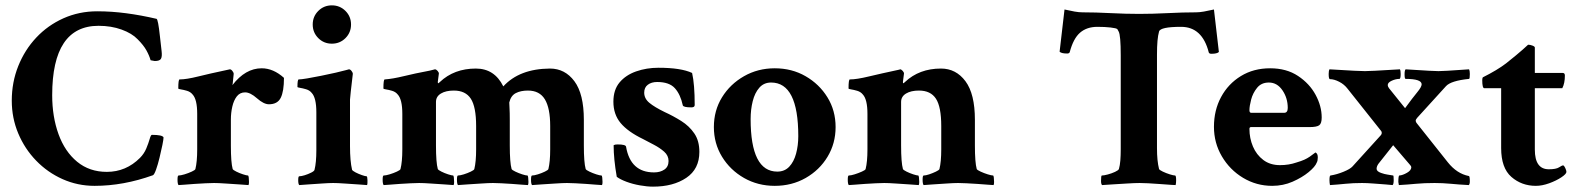

<svg xmlns="http://www.w3.org/2000/svg" viewBox="-20 -694 5951 724"><path d="M336.9 6.8Q272.5 6.8 215.8 -18.6Q159.2 -43.9 116.2 -88.4Q73.2 -132.8 48.8 -190.9Q24.4 -249 24.4 -314.5Q24.4 -383.8 48.8 -444.8Q73.2 -505.9 116.7 -552.2Q160.2 -598.6 219.2 -625Q278.3 -651.4 346.7 -651.4Q400.4 -651.4 456.1 -644Q511.7 -636.7 570.3 -623Q576.2 -621.1 583 -557.6Q586.9 -521.5 589.4 -501Q591.8 -480.5 586.9 -472.2Q582 -463.9 563.5 -463.9L547.9 -466.8Q543 -484.4 532.2 -503.9Q521.5 -523.4 499 -545.9Q477.5 -568.4 438.5 -582.5Q399.4 -596.7 351.6 -596.7Q176.8 -596.7 176.8 -335Q176.8 -253.9 200.7 -188Q224.6 -122.1 271 -84Q317.4 -45.9 382.8 -45.9Q455.1 -45.9 507.8 -98.6Q523.4 -114.3 531.7 -134.3Q540 -154.3 544.4 -169.9Q548.8 -185.5 552.7 -185.5Q592.8 -185.5 596.7 -175.8Q596.7 -168.9 592.3 -147Q587.9 -125 581.5 -99.1Q575.2 -73.2 568.4 -54.2Q561.5 -35.2 556.6 -33.2Q445.3 6.8 336.9 6.8Z M653.3 3.9Q649.4 0 649.4 -16.6Q649.4 -32.2 653.3 -32.2Q661.1 -32.2 675.8 -36.6Q690.4 -41 703.1 -46.9Q715.8 -52.7 716.8 -56.6Q723.6 -84 723.6 -130.9V-264.6Q723.6 -319.3 706.1 -337.9Q698.2 -347.7 685.1 -351.6Q671.9 -355.5 662.1 -356.9Q652.3 -358.4 652.3 -360.4Q652.3 -394.5 657.2 -394.5Q682.6 -394.5 728 -405.8Q773.4 -417 824.2 -427.7L846.7 -432.6Q851.6 -432.6 856.4 -426.3Q861.3 -419.9 861.3 -416Q860.4 -410.2 858.9 -392.6Q857.4 -375 856.4 -373Q905.3 -436.5 966.8 -436.5Q1010.7 -436.5 1050.8 -400.4Q1050.8 -349.6 1038.6 -325.2Q1026.4 -300.8 994.1 -300.8Q974.6 -300.8 949.2 -323.2Q923.8 -345.7 904.3 -345.7Q884.8 -345.7 873 -330.6Q861.3 -315.4 856 -292Q850.6 -268.6 850.6 -243.2V-144.5Q850.6 -81.1 857.4 -56.6Q859.4 -52.7 871.1 -46.9Q882.8 -41 896.5 -36.6Q910.2 -32.2 915 -32.2Q917 -32.2 918 -24.4Q918.9 -16.6 918.9 -7.8Q918.9 1 917 3.9Q909.2 2.9 883.8 1.5Q858.4 0 830.6 -2Q802.7 -3.9 787.1 -3.9Q775.4 -3.9 755.4 -2.9Q735.4 -2 713.9 -0.5Q692.4 1 675.8 2.4Q659.2 3.9 653.3 3.9Z M1108.4 3.9Q1104.5 0 1104.5 -14.6Q1104.5 -29.3 1108.4 -29.3Q1116.2 -29.3 1128.9 -33.2Q1141.6 -37.1 1153.3 -43Q1165 -48.8 1166 -53.7Q1172.9 -81.1 1172.9 -127.9V-270.5Q1172.9 -325.2 1155.3 -343.8Q1147.5 -353.5 1134.3 -357.4Q1121.1 -361.3 1111.3 -362.8Q1101.6 -364.3 1101.6 -366.2Q1101.6 -394.5 1106.4 -394.5Q1115.2 -394.5 1138.7 -398.4Q1162.1 -402.3 1190.9 -408.2Q1219.7 -414.1 1245.6 -419.9Q1271.5 -425.8 1285.2 -429.7L1295.9 -432.6Q1300.8 -432.6 1305.7 -426.3Q1310.5 -419.9 1310.5 -416Q1305.7 -373 1302.7 -348.6Q1299.8 -324.2 1299.8 -318.4V-142.6Q1299.8 -86.9 1307.6 -53.7Q1309.6 -49.8 1320.8 -43.9Q1332 -38.1 1344.7 -33.7Q1357.4 -29.3 1362.3 -29.3Q1365.2 -29.3 1365.7 -14.6Q1366.2 0 1364.3 3.9Q1356.4 2.9 1331.5 1.5Q1306.6 0 1279.3 -2Q1252 -3.9 1236.3 -3.9Q1220.7 -3.9 1193.4 -2Q1166 0 1141.6 1.5Q1117.2 2.9 1108.4 3.9ZM1231.4 -529.3Q1201.2 -529.3 1180.2 -550.3Q1159.2 -571.3 1159.2 -601.6Q1159.2 -631.8 1180.2 -652.8Q1201.2 -673.8 1231.4 -673.8Q1261.7 -673.8 1282.7 -652.8Q1303.7 -631.8 1303.7 -601.6Q1303.7 -571.3 1282.7 -550.3Q1261.7 -529.3 1231.4 -529.3Z M1426.8 3.9Q1422.9 0 1422.9 -16.6Q1422.9 -32.2 1426.8 -32.2Q1434.6 -32.2 1449.2 -36.6Q1463.9 -41 1476.6 -46.9Q1489.3 -52.7 1490.2 -56.6Q1497.1 -84 1497.1 -130.9V-264.6Q1497.1 -319.3 1479.5 -337.9Q1471.7 -347.7 1458.5 -351.6Q1445.3 -355.5 1435.5 -356.9Q1425.8 -358.4 1425.8 -360.4Q1425.8 -394.5 1430.7 -394.5Q1460 -396.5 1502 -406.7Q1543.9 -417 1600.6 -427.7L1620.1 -432.6Q1625 -432.6 1630.4 -426.3Q1635.7 -419.9 1634.8 -416L1630.9 -385.7Q1630.9 -380.9 1631.8 -379.9Q1633.8 -379.9 1638.7 -384.8Q1692.4 -435.5 1774.4 -435.5Q1844.7 -435.5 1877.9 -368.2Q1938.5 -434.6 2053.7 -435.5Q2110.4 -435.5 2146 -387.7Q2181.6 -339.8 2181.6 -242.2V-145.5Q2181.6 -81.1 2188.5 -56.6Q2190.4 -52.7 2202.6 -46.9Q2214.8 -41 2228.5 -36.6Q2242.2 -32.2 2248 -32.2Q2250 -32.2 2251 -24.4Q2252 -16.6 2252 -7.8Q2252 1 2250 3.9Q2244.1 3.9 2227.5 2.4Q2210.9 1 2189.9 -0.5Q2168.9 -2 2149.4 -2.9Q2129.9 -3.9 2118.2 -3.9Q2102.5 -3.9 2074.2 -2Q2045.9 0 2020 1.5Q1994.1 2.9 1986.3 3.9Q1982.4 0 1982.4 -16.6Q1982.4 -32.2 1986.3 -32.2Q1994.1 -32.2 2008.3 -36.6Q2022.5 -41 2034.7 -46.9Q2046.9 -52.7 2047.9 -56.6Q2054.7 -84 2054.7 -130.9V-218.8Q2054.7 -286.1 2034.7 -319.3Q2014.6 -352.5 1970.7 -352.5Q1943.4 -352.5 1924.8 -342.8Q1906.2 -333 1900.4 -307.6Q1900.4 -298.8 1901.4 -284.7Q1902.3 -270.5 1902.3 -242.2V-145.5Q1902.3 -81.1 1909.2 -56.6Q1911.1 -52.7 1923.3 -46.9Q1935.5 -41 1949.2 -36.6Q1962.9 -32.2 1968.8 -32.2Q1970.7 -32.2 1971.7 -24.4Q1972.7 -16.6 1972.7 -7.8Q1972.7 1 1970.7 3.9Q1964.8 3.9 1948.2 2.4Q1931.6 1 1910.6 -0.5Q1889.6 -2 1870.1 -2.9Q1850.6 -3.9 1838.9 -3.9Q1823.2 -3.9 1794.9 -2Q1766.6 0 1740.7 1.5Q1714.8 2.9 1707 3.9Q1703.1 0 1703.1 -16.6Q1703.1 -32.2 1707 -32.2Q1714.8 -32.2 1729 -36.6Q1743.2 -41 1755.4 -46.9Q1767.6 -52.7 1768.6 -56.6Q1775.4 -84 1775.4 -130.9V-218.8Q1775.4 -291 1755.4 -321.8Q1735.4 -352.5 1691.4 -352.5Q1661.1 -352.5 1642.6 -341.3Q1624 -330.1 1624 -309.6V-145.5Q1624 -81.1 1630.9 -56.6Q1632.8 -52.7 1644.5 -46.9Q1656.2 -41 1669.9 -36.6Q1683.6 -32.2 1688.5 -32.2Q1690.4 -32.2 1691.4 -24.4Q1692.4 -16.6 1692.4 -7.8Q1692.4 1 1690.4 3.9Q1682.6 2.9 1657.2 1.5Q1631.8 0 1604 -2Q1576.2 -3.9 1560.5 -3.9Q1548.8 -3.9 1528.8 -2.9Q1508.8 -2 1487.3 -0.5Q1465.8 1 1449.2 2.4Q1432.6 3.9 1426.8 3.9Z M2442.4 9.8Q2419.9 9.8 2392.6 4.9Q2365.2 0 2341.8 -8.8Q2318.4 -17.6 2305.7 -27.3Q2293.9 -94.7 2293.9 -146.5Q2298.8 -149.4 2308.6 -149.4Q2339.8 -149.4 2340.8 -140.6Q2357.4 -43.9 2446.3 -43.9Q2469.7 -43.9 2485.4 -54.7Q2501 -65.4 2501 -86.9Q2501 -107.4 2484.4 -122.1Q2467.8 -136.7 2445.3 -148.4Q2422.9 -160.2 2404.3 -169.9Q2347.7 -197.3 2320.3 -230Q2293 -262.7 2293 -310.5Q2293 -355.5 2316.4 -383.3Q2339.8 -411.1 2378.9 -424.8Q2418 -438.5 2462.9 -438.5Q2547.9 -438.5 2589.8 -418.9Q2599.6 -376 2599.6 -297.9Q2599.6 -289.1 2586.9 -289.1Q2556.6 -289.1 2554.7 -296.9Q2545.9 -337.9 2524.9 -361.3Q2503.9 -384.8 2458 -384.8Q2436.5 -384.8 2422.9 -374.5Q2409.2 -364.3 2409.2 -344.7Q2409.2 -322.3 2428.7 -306.2Q2448.2 -290 2486.3 -271.5Q2518.6 -256.8 2548.8 -237.8Q2579.1 -218.8 2598.1 -190.9Q2617.2 -163.1 2617.2 -121.1Q2617.2 -56.6 2567.9 -23.4Q2518.6 9.8 2442.4 9.8Z M2901.4 6.8Q2837.9 6.8 2785.6 -22.9Q2733.4 -52.7 2702.6 -103Q2671.9 -153.3 2671.9 -214.8Q2671.9 -277.3 2702.6 -327.1Q2733.4 -377 2785.6 -406.7Q2837.9 -436.5 2901.4 -436.5Q2965.8 -436.5 3017.6 -406.7Q3069.3 -377 3100.1 -327.1Q3130.9 -277.3 3130.9 -214.8Q3130.9 -153.3 3100.6 -103Q3070.3 -52.7 3018.1 -22.9Q2965.8 6.8 2901.4 6.8ZM2911.1 -46.9Q2938.5 -46.9 2956.1 -65.4Q2973.6 -84 2981.9 -114.7Q2990.2 -145.5 2990.2 -180.7Q2990.2 -382.8 2887.7 -382.8Q2860.4 -382.8 2843.3 -363.3Q2826.2 -343.8 2818.4 -312.5Q2810.5 -281.2 2810.5 -245.1Q2810.5 -46.9 2911.1 -46.9Z M3180.7 3.9Q3176.8 0 3176.8 -16.6Q3176.8 -32.2 3180.7 -32.2Q3188.5 -32.2 3202.6 -36.6Q3216.8 -41 3230 -46.9Q3243.2 -52.7 3244.1 -56.6Q3251 -84 3251 -130.9V-264.6Q3251 -319.3 3233.4 -337.9Q3225.6 -347.7 3212.4 -351.6Q3199.2 -355.5 3189.5 -356.9Q3179.7 -358.4 3179.7 -360.4Q3179.7 -394.5 3184.6 -394.5Q3210 -394.5 3256.8 -405.8Q3303.7 -417 3363.3 -429.7L3368.2 -430.7Q3369.1 -431.6 3372.1 -431.6L3374 -432.6Q3378.9 -432.6 3384.3 -426.3Q3389.6 -419.9 3388.7 -416L3384.8 -385.7Q3384.8 -380.9 3385.7 -379.9Q3387.7 -379.9 3392.6 -384.8Q3446.3 -435.5 3528.3 -435.5Q3585 -435.5 3620.6 -387.7Q3656.2 -339.8 3656.2 -242.2V-145.5Q3656.2 -81.1 3663.1 -56.6Q3665 -52.7 3677.7 -46.9Q3690.4 -41 3704.6 -36.6Q3718.8 -32.2 3724.6 -32.2Q3726.6 -32.2 3727.5 -24.4Q3728.5 -16.6 3728.5 -7.8Q3728.5 1 3726.6 3.9Q3720.7 3.9 3704.1 2.4Q3687.5 1 3665.5 -0.5Q3643.6 -2 3624 -2.9Q3604.5 -3.9 3592.8 -3.9Q3577.1 -3.9 3549.3 -2Q3521.5 0 3496.1 1.5Q3470.7 2.9 3462.9 3.9Q3459 0 3459 -16.6Q3459 -32.2 3462.9 -32.2Q3470.7 -32.2 3483.9 -36.6Q3497.1 -41 3509.3 -46.9Q3521.5 -52.7 3522.5 -56.6Q3529.3 -84 3529.3 -130.9V-218.8Q3529.3 -291 3509.3 -321.8Q3489.3 -352.5 3445.3 -352.5Q3415 -352.5 3396.5 -341.3Q3377.9 -330.1 3377.9 -309.6V-145.5Q3377.9 -81.1 3384.8 -56.6Q3386.7 -52.7 3398.4 -46.9Q3410.2 -41 3423.8 -36.6Q3437.5 -32.2 3442.4 -32.2Q3444.3 -32.2 3445.3 -24.4Q3446.3 -16.6 3446.3 -7.8Q3446.3 1 3444.3 3.9Q3436.5 2.9 3411.1 1.5Q3385.7 0 3357.9 -2Q3330.1 -3.9 3314.5 -3.9Q3302.7 -3.9 3282.7 -2.9Q3262.7 -2 3241.2 -0.5Q3219.7 1 3203.1 2.4Q3186.5 3.9 3180.7 3.9Z M4135.7 3.9Q4131.8 0 4131.8 -11.7Q4131.8 -32.2 4134.8 -32.2Q4142.6 -32.2 4157.2 -36.1Q4171.9 -40 4184.6 -45.9Q4197.3 -51.8 4199.2 -56.6Q4203.1 -70.3 4204.6 -88.9Q4206.1 -107.4 4206.1 -131.8V-485.4Q4206.1 -561.5 4198.2 -575.2L4193.4 -584Q4189.5 -587.9 4168 -590.3Q4146.5 -592.8 4118.2 -592.8Q4078.1 -592.8 4052.7 -570.8Q4027.3 -548.8 4013.7 -497.1Q4011.7 -492.2 4003.9 -492.2Q3982.4 -492.2 3975.6 -499L3994.1 -658.2Q4015.6 -653.3 4032.2 -650.4Q4048.8 -647.5 4061.5 -647.5Q4111.3 -647.5 4168.5 -644.5Q4225.6 -641.6 4275.4 -641.6Q4325.2 -641.6 4382.8 -644.5Q4440.4 -647.5 4490.2 -647.5Q4502.9 -647.5 4519.5 -650.4Q4536.1 -653.3 4557.6 -658.2L4576.2 -498Q4569.3 -491.2 4547.9 -491.2Q4540 -491.2 4538.1 -496.1Q4513.7 -592.8 4433.6 -592.8Q4355.5 -592.8 4350.6 -575.2Q4346.7 -561.5 4344.7 -540Q4342.8 -518.6 4342.8 -488.3V-135.7Q4342.8 -111.3 4344.7 -91.8Q4346.7 -72.3 4350.6 -56.6Q4352.5 -52.7 4364.7 -46.9Q4377 -41 4391.1 -36.6Q4405.3 -32.2 4411.1 -32.2Q4415 -32.2 4415 -13.7Q4415 -3.9 4413.1 3.9Q4409.2 3.9 4394.5 2.9Q4379.9 2 4354.5 0Q4329.1 -2 4309.6 -2.9Q4290 -3.9 4277.3 -3.9Q4259.8 -3.9 4229.5 -2Q4199.2 0 4172.4 1.5Q4145.5 2.9 4135.7 3.9Z M4777.3 6.8Q4717.8 6.8 4667.5 -23.4Q4617.2 -53.7 4587.4 -104.5Q4557.6 -155.3 4557.6 -215.8Q4557.6 -278.3 4584.5 -328.1Q4611.3 -377.9 4659.2 -407.2Q4707 -436.5 4769.5 -436.5Q4831.1 -436.5 4874.5 -407.7Q4918 -378.9 4940.9 -336.4Q4963.9 -293.9 4963.9 -251Q4963.9 -228.5 4954.6 -221.7Q4945.3 -214.8 4918 -214.8H4697.3Q4691.4 -214.8 4691.4 -208Q4691.4 -172.9 4704.6 -141.6Q4717.8 -110.4 4743.7 -90.8Q4769.5 -71.3 4806.6 -71.3Q4839.8 -71.3 4868.2 -81.1Q4887.7 -86.9 4898.4 -91.8Q4909.2 -96.7 4918.5 -103Q4927.7 -109.4 4940.4 -119.1Q4949.2 -115.2 4949.2 -100.6Q4949.2 -87.9 4945.3 -81.1Q4939.5 -65.4 4914.6 -44.9Q4889.6 -24.4 4854 -8.8Q4818.4 6.8 4777.3 6.8ZM4698.2 -268.6H4822.3Q4835.9 -268.6 4835.9 -287.1Q4835.9 -324.2 4815.9 -353.5Q4795.9 -382.8 4764.6 -382.8Q4736.3 -382.8 4720.2 -362.8Q4704.1 -342.8 4697.8 -318.4Q4691.4 -293.9 4691.4 -278.3Q4691.4 -268.6 4698.2 -268.6Z M4995.1 3.9Q4994.1 0 4993.7 -4.9Q4993.2 -9.8 4993.2 -14.6Q4993.2 -32.2 4997.1 -32.2Q5021.5 -36.1 5046.4 -46.4Q5071.3 -56.6 5080.1 -66.4L5185.5 -182.6Q5190.4 -187.5 5190.4 -193.4Q5190.4 -198.2 5186.5 -202.1L5061.5 -359.4Q5048.8 -376 5029.8 -385.7Q5010.7 -395.5 4995.1 -395.5Q4990.2 -395.5 4990.2 -415Q4990.2 -426.8 4993.2 -432.6Q5053.7 -428.7 5086.9 -427.2Q5120.1 -425.8 5127 -425.8Q5131.8 -425.8 5165 -427.2Q5198.2 -428.7 5258.8 -432.6Q5261.7 -428.7 5261.7 -415Q5261.7 -396.5 5256.8 -396.5Q5243.2 -396.5 5228 -389.6Q5212.9 -382.8 5212.9 -373Q5212.9 -368.2 5217.8 -361.3L5278.3 -286.1Q5307.6 -326.2 5324.2 -346.2Q5340.8 -366.2 5340.8 -376Q5340.8 -396.5 5280.3 -396.5Q5276.4 -396.5 5276.4 -414.1Q5276.4 -428.7 5280.3 -432.6Q5337.9 -428.7 5368.7 -427.2Q5399.4 -425.8 5404.3 -425.8Q5409.2 -425.8 5438.5 -427.2Q5467.8 -428.7 5519.5 -432.6Q5522.5 -426.8 5522.5 -415Q5522.5 -396.5 5519.5 -396.5Q5451.2 -389.6 5432.6 -369.1L5324.2 -250Q5318.4 -243.2 5318.4 -239.3Q5318.4 -233.4 5322.3 -229.5L5439.5 -82Q5473.6 -39.1 5518.6 -30.3Q5522.5 -30.3 5522.5 -9.8Q5522.5 0 5518.6 3.9Q5481.4 2 5450.7 -1Q5419.9 -3.9 5389.6 -3.9Q5350.6 -3.9 5319.8 -1Q5289.1 2 5254.9 3.9L5252.9 -7.8Q5252.9 -32.2 5256.8 -32.2Q5269.5 -33.2 5285.6 -42.5Q5301.8 -51.8 5301.8 -63.5Q5301.8 -67.4 5296.9 -72.3L5233.4 -146.5L5177.7 -76.2Q5170.9 -66.4 5170.9 -57.6Q5170.9 -47.9 5187.5 -42Q5201.2 -37.1 5212.4 -35.6Q5223.6 -34.2 5233.4 -32.2Q5235.4 -32.2 5235.4 -14.6Q5235.4 0 5231.4 3.9Q5226.6 2.9 5205.1 1.5Q5183.6 0 5158.7 -2Q5133.8 -3.9 5116.2 -3.9Q5082 -3.9 5053.7 -1Q5025.4 2 4995.1 3.9Z M5771.5 6.8Q5717.8 6.8 5679.2 -26.9Q5640.6 -60.5 5640.6 -135.7V-361.3H5577.1Q5569.3 -361.3 5569.3 -391.6Q5569.3 -398.4 5571.3 -402.3Q5598.6 -416 5620.6 -429.2Q5642.6 -442.4 5659.2 -455.1Q5702.1 -489.3 5721.7 -506.8Q5741.2 -524.4 5742.2 -525.4Q5750 -525.4 5758.8 -522Q5767.6 -518.6 5767.6 -514.6V-418.9H5873Q5880.9 -418.9 5880.9 -409.2Q5880.9 -379.9 5871.1 -361.3H5767.6V-129.9Q5767.6 -55.7 5820.3 -55.7Q5847.7 -55.7 5858.9 -63Q5870.1 -70.3 5874 -70.3Q5877.9 -70.3 5882.3 -60.5Q5886.7 -50.8 5886.7 -45.9Q5886.7 -38.1 5867.7 -25.4Q5848.6 -12.7 5821.8 -2.9Q5794.9 6.8 5771.5 6.8Z"/></svg>

Font: Crimson Text
Style: Bold
Weight: 700
Designer: Sebastian Kosch
Foundry: Sebastian Kosch
Version: Version 1.100